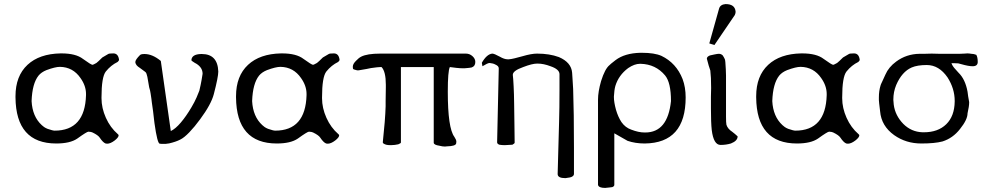

<svg xmlns="http://www.w3.org/2000/svg" viewBox="-20 -704 4836 942"><path d="M498 0Q485 -5 469 -29Q461 -41 434 -54Q429 -57 414 -58Q406 -58 359 -24Q324 0 256 0Q58 0 56 -226Q56 -229 56 -232Q56 -331 115 -386Q173 -440 277 -442Q280 -442 282 -442Q352 -442 387 -415Q427 -386 434 -386Q437 -386 453 -395Q457 -398 464 -404.5Q471 -411 482 -422Q498 -431 511 -439Q515 -442 536 -442Q560 -442 564 -411Q564 -406 557 -400Q524 -384 499 -353Q478 -326 478 -226Q478 -224 478 -222Q478 -174 499.5 -126Q521 -78 558 -46Q562 -43 562 -40Q562 -30 543 -15Q522 1 506 1Q502 1 498 0ZM135 -208Q139 -132 185 -90Q189 -86 196 -81Q203 -76 213 -72Q239 -63 248 -63Q397 -63 402 -237Q402 -240 402 -243Q402 -283 375 -321Q338 -375 274 -376Q251 -376 208 -360Q183 -350 169 -333Q138 -294 135 -208Z M667 -434Q672 -439 689 -439Q728 -439 769 -405L818 -61Q841 -72 867 -102.5Q893 -133 919 -177Q935 -204 944.5 -226Q954 -248 958 -259Q960 -267 964.5 -288Q969 -309 974 -342Q974 -372 944 -391L935 -396Q919 -406 919 -408V-409Q921 -438 967 -439H970Q1048 -439 1051 -353Q1051 -340 1045.5 -312Q1040 -284 1029 -242Q1016 -192 962 -119Q935 -82 909 -55Q883 -28 864 -19Q843 -8 808 0Q807 0 806 0L792 2H774Q767 2 764 1Q752 1 738 -99Q737 -105 736.5 -111Q736 -117 735 -124Q733 -140 731 -158.5Q729 -177 725 -201Q724 -204 724 -209Q724 -214 723 -218Q721 -230 719 -245Q717 -260 712 -275Q707 -307 703 -327Q699 -346 694 -350Q694 -350 694 -350Q694 -350 694 -350Q694 -350 689 -354Q681 -360 666 -371Q646 -383 644 -398V-400Q644 -411 667 -434Z M1580 0Q1567 -5 1551 -29Q1543 -41 1516 -54Q1511 -57 1496 -58Q1488 -58 1441 -24Q1406 0 1338 0Q1140 0 1138 -226Q1138 -229 1138 -232Q1138 -331 1197 -386Q1255 -440 1359 -442Q1362 -442 1364 -442Q1434 -442 1469 -415Q1509 -386 1516 -386Q1519 -386 1535 -395Q1539 -398 1546 -404.5Q1553 -411 1564 -422Q1580 -431 1593 -439Q1597 -442 1618 -442Q1642 -442 1646 -411Q1646 -406 1639 -400Q1606 -384 1581 -353Q1560 -326 1560 -226Q1560 -224 1560 -222Q1560 -174 1581.5 -126Q1603 -78 1640 -46Q1644 -43 1644 -40Q1644 -30 1625 -15Q1604 1 1588 1Q1584 1 1580 0ZM1217 -208Q1221 -132 1267 -90Q1271 -86 1278 -81Q1285 -76 1295 -72Q1321 -63 1330 -63Q1479 -63 1484 -237Q1484 -240 1484 -243Q1484 -283 1457 -321Q1420 -375 1356 -376Q1333 -376 1290 -360Q1265 -350 1251 -333Q1220 -294 1217 -208Z M2266 -441Q2284 -441 2298 -428.5Q2312 -416 2312 -400Q2312 -379 2294 -373Q2286 -371 2259 -369Q2255 -369 2251 -369Q2237 -369 2219 -371L2187 -375Q2177 -355 2177 -254Q2177 -76 2209 -33Q2219 -18 2219 -9L2218 0Q2215 13 2173 14Q2168 15 2163 15Q2151 15 2136 11Q2108 7 2108 -4V-375H1947V-5Q1947 -1 1934 4Q1916 8 1901 8Q1896 8 1892 8Q1874 8 1863 1Q1860 0 1858 -5Q1870 -115 1872 -183Q1872 -185 1872 -208Q1872 -231 1873 -276Q1873 -282 1873 -288Q1873 -353 1852 -375Q1851 -375 1846 -375Q1835 -375 1800 -370Q1793 -368 1778 -365.5Q1763 -363 1740 -359H1732Q1724 -361 1720.5 -362Q1717 -363 1714 -364.5Q1711 -366 1711 -375Q1711 -376 1711 -377Q1711 -390 1726 -405Q1740 -420 1752 -426Q1781 -441 1846 -441Z M2615 -441Q2676 -441 2722 -424Q2783 -398 2787 -347Q2788 -337 2789 -316.5Q2790 -296 2792 -267Q2794 -209 2795 -137.5Q2796 -66 2796 20V149Q2796 158 2786 163Q2780 167 2754 170Q2716 170 2716 150Q2716 150 2716 149L2723 -106Q2724 -139 2724.5 -178Q2725 -217 2725 -263V-340Q2725 -364 2681 -379Q2647 -392 2618 -392Q2617 -392 2615 -392Q2591 -392 2547 -375Q2496 -357 2496 -337Q2496 -337 2496 -336Q2497 -328 2498 -315Q2499 -302 2500 -281Q2502 -243 2502.5 -195Q2503 -147 2504 -88L2505 -4Q2505 0 2494 6Q2489 7 2459 8Q2455 8 2452 8Q2441 8 2430 6Q2419 2 2419 -6L2427 -366Q2427 -367 2427 -369Q2427 -380 2411 -387Q2404 -391 2397 -392.5Q2390 -394 2382 -395Q2373 -395 2347 -379Q2347 -383 2344 -396Q2368 -438 2395 -441Q2405 -441 2432 -426Q2454 -413 2471 -413Q2474 -413 2476 -413Q2489 -414 2505 -418Q2521 -422 2543 -428Q2587 -441 2615 -441Z M2994 203Q2994 210 2984 214Q2981 215 2972.5 215.5Q2964 216 2949 218Q2917 218 2914 203V-215Q2914 -254 2929 -306Q2948 -367 2971 -385Q2978 -392 2985.5 -397.5Q2993 -403 3000 -409Q3045 -443 3121 -445Q3125 -445 3129 -445Q3191 -445 3225 -430Q3298 -395 3329 -316Q3344 -276 3344 -226Q3344 -2 3143 0Q3097 0 3059 -13Q3057 -14 2994 -50ZM3243 -334Q3197 -389 3123 -391Q3122 -391 3120 -391Q3093 -391 3062 -370Q3015 -335 2999 -282Q2996 -271 2994.5 -259Q2993 -247 2992 -231Q2992 -229 2992 -227Q2992 -203 3002 -166Q3012 -131 3029 -105Q3048 -78 3077 -68Q3113 -54 3142 -54Q3144 -54 3146 -54Q3256 -54 3272 -208Q3272 -299 3243 -334Z M3508 -662Q3514 -682 3540 -684Q3586 -684 3589 -647Q3589 -646 3589 -645Q3589 -639 3585 -630L3485 -483L3460 -491ZM3544 -92Q3550 -72 3573 -57Q3579 -52 3585.5 -47Q3592 -42 3599 -35Q3599 -13 3566 0Q3542 7 3517 7Q3516 7 3515 7Q3481 7 3472 -66Q3470 -84 3469 -110.5Q3468 -137 3468 -172V-231Q3468 -244 3469 -272Q3469 -300 3468 -321Q3467 -342 3465 -358Q3461 -368 3457 -382.5Q3453 -397 3448 -416Q3448 -426 3463 -432Q3465 -432 3486 -437Q3500 -440 3507 -440Q3518 -440 3526 -432Q3529 -427 3531.5 -423Q3534 -419 3536 -414Q3539 -410 3541 -364Q3542 -351 3542 -333V-131Q3542 -102 3544 -92Z M4132 0Q4119 -5 4103 -29Q4095 -41 4068 -54Q4063 -57 4048 -58Q4040 -58 3993 -24Q3958 0 3890 0Q3692 0 3690 -226Q3690 -229 3690 -232Q3690 -331 3749 -386Q3807 -440 3911 -442Q3914 -442 3916 -442Q3986 -442 4021 -415Q4061 -386 4068 -386Q4071 -386 4087 -395Q4091 -398 4098 -404.5Q4105 -411 4116 -422Q4132 -431 4145 -439Q4149 -442 4170 -442Q4194 -442 4198 -411Q4198 -406 4191 -400Q4158 -384 4133 -353Q4112 -326 4112 -226Q4112 -224 4112 -222Q4112 -174 4133.5 -126Q4155 -78 4192 -46Q4196 -43 4196 -40Q4196 -30 4177 -15Q4156 1 4140 1Q4136 1 4132 0ZM3769 -208Q3773 -132 3819 -90Q3823 -86 3830 -81Q3837 -76 3847 -72Q3873 -63 3882 -63Q4031 -63 4036 -237Q4036 -240 4036 -243Q4036 -283 4009 -321Q3972 -375 3908 -376Q3885 -376 3842 -360Q3817 -350 3803 -333Q3772 -294 3769 -208Z M4491 -440Q4499 -440 4514 -440Q4530 -440 4551 -441Q4578 -440 4591 -440H4687Q4698 -440 4711 -441Q4720 -442 4726 -442Q4730 -442 4735.5 -441.5Q4741 -441 4746 -440Q4757 -440 4770 -435Q4777 -423 4777 -400Q4777 -379 4752 -379Q4732 -379 4697 -389Q4695 -390 4682 -393Q4673 -394 4661 -394Q4655 -394 4648 -394Q4650 -388 4651 -387Q4656 -375 4683 -347Q4716 -315 4727 -254Q4728 -244 4730 -231.5Q4732 -219 4735 -203Q4735 -192 4733 -179Q4731 -166 4727 -148Q4727 -117 4690 -71Q4655 -26 4604 -10Q4566 0 4500 0Q4425 0 4367 -41Q4304 -86 4298 -158Q4292 -206 4292 -213V-226Q4292 -258 4300 -284Q4301 -289 4307.5 -302Q4314 -315 4324 -338Q4340 -375 4377 -402Q4427 -439 4491 -440ZM4365 -190Q4372 -137 4412 -96Q4451 -57 4506 -55Q4509 -55 4513 -55Q4582 -55 4622.5 -94.5Q4663 -134 4664 -206Q4664 -208 4664 -209Q4664 -269 4629 -324Q4587 -385 4527 -385Q4481 -385 4453 -373Q4405 -352 4377 -287Q4363 -253 4363 -216Q4363 -216 4363 -216Q4363 -216 4363 -213Q4363 -209 4364 -202Q4364 -195 4365 -190Z"/></svg>

Font: New Athena Unicode
Style: Regular
Weight: 400
Designer: J. Rusten 1997; rev. by R. Hancock 2001, 2002, rev. by D. Mastronarde 2002-2021
Foundry: GreekKeys New Athena Unicode
Version: Version 5.008